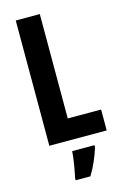

<svg xmlns="http://www.w3.org/2000/svg" viewBox="-139 -775 683 1057"><g transform="rotate(-15 203.0 -246.5)"><path d="M64 0H391V-119H201V-714H64ZM305 72V61H178C176 101 163 173 155 208V221H239C266 177 290 123 305 72Z"/></g></svg>

Font: Noto Sans Myanmar UI ExtraCondensed
Style: Bold
Weight: 700
Width: 2
Designer: Monotype Design Team
Foundry: Monotype Imaging Inc.
Version: Version 2.103